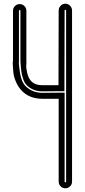

<svg xmlns="http://www.w3.org/2000/svg" viewBox="-20 -818 457 1034"><path d="M368 -761V-324V160Q368 175 357.5 185.5Q347 196 332 196Q317 196 306.5 185.5Q296 175 296 160V-286Q265 -286 209 -286Q135 -286 93 -334Q76 -353 65 -379.5Q54 -406 52 -427Q50 -448 49 -467.5Q48 -487 50 -493V-760Q50 -775 60.5 -785.5Q71 -796 86 -796Q101 -796 111.5 -785.5Q122 -775 122 -760V-491Q122 -489 122 -486Q123 -482 121.5 -467Q120 -452 126.5 -425Q133 -398 147 -382Q168 -359 209 -359Q263 -359 295 -359L296 -761Q296 -776 306.5 -787Q317 -798 332 -798Q347 -798 357.5 -787Q368 -776 368 -761ZM336 -325Q336 -325 336 -326V-761Q336 -763 335 -764Q334 -765 332 -765Q328 -765 328 -761L327 -327H311Q280 -326 209 -326Q157 -326 123 -360Q112 -371 104.5 -393Q97 -415 94.5 -436.5Q92 -458 91 -472.5Q90 -487 90 -490V-760Q90 -764 86 -764Q82 -764 82 -760V-490Q80 -472 88 -424Q96 -376 117 -355Q154 -318 209 -318Q281 -318 311 -319H328V160Q328 164 332 164Q336 164 336 160Z"/></svg>

Font: Soda Fountain
Style: Inline
Weight: 400
Version: Version 1.0